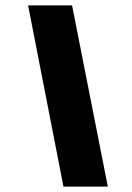

<svg xmlns="http://www.w3.org/2000/svg" viewBox="-20 -694 491 714"><path d="M216 0 84.5 -674H248L381 0Z"/></svg>

Font: Anybody ExtraBold
Style: Italic
Weight: 800
Italic angle: -10°
Designer: Tyler Finck
Foundry: Etcetera Type Company
Version: Version 1.010; ttfautohint (v1.8.3) -l 8 -r 50 -G 200 -x 14 